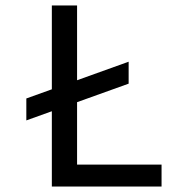

<svg xmlns="http://www.w3.org/2000/svg" viewBox="-20 -680 630 700"><path d="M76 -321 449 -455V-375L76 -241ZM169 0V-660H261V0ZM199 0V-80H569V0Z"/></svg>

Font: Bricolage Grotesque 96pt ExtraBold
Style: Regular
Weight: 400
Version: Version 1.001;gftools[0.9.33.dev8+g029e19f]